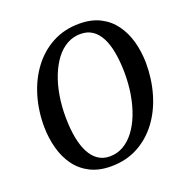

<svg xmlns="http://www.w3.org/2000/svg" viewBox="-135 -876 976 1010"><g transform="rotate(-20 353.0 -371.5)"><path d="M318 10Q251.5 10 202.5 -14.5Q153.5 -39 121.5 -82.5Q89.5 -126 73.8 -183.2Q58 -240.5 57 -305.5Q56.5 -396.5 80.8 -477.2Q105 -558 151.8 -620Q198.5 -682 265 -717.5Q331.5 -753 415.5 -753Q482.5 -753 531.2 -728.2Q580 -703.5 611.8 -659.8Q643.5 -616 659 -559.8Q674.5 -503.5 675.5 -440Q676 -349.5 652.2 -268Q628.5 -186.5 582 -124Q535.5 -61.5 469 -25.8Q402.5 10 318 10ZM330 -41.5Q371 -41.5 405.8 -61.5Q440.5 -81.5 467.8 -117.5Q495 -153.5 514 -202.2Q533 -251 542.8 -309.2Q552.5 -367.5 552 -431.5Q551 -494 542 -543.5Q533 -593 514.8 -628Q496.5 -663 468.8 -681.5Q441 -700 402.5 -700Q362 -700 327 -680.5Q292 -661 265 -625.2Q238 -589.5 218.8 -541Q199.5 -492.5 189.8 -434.8Q180 -377 180.5 -313.5Q181 -250.5 190.5 -200Q200 -149.5 218.5 -114.2Q237 -79 264.8 -60.2Q292.5 -41.5 330 -41.5Z"/></g></svg>

Font: Merriweather 24pt Medium
Style: Italic
Weight: 500
Italic angle: -7.8°
Version: Version 2.101